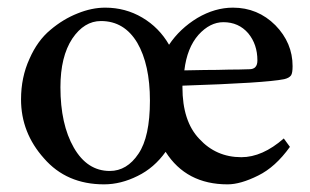

<svg xmlns="http://www.w3.org/2000/svg" viewBox="-20 -470 810 502"><path d="M255 -450Q308 -450 352 -424Q396 -398 422 -353Q450 -395 496 -423Q542 -450 589 -450Q654 -450 700 -404Q745 -358 745 -297Q745 -279 741 -273Q736 -266 723 -263Q674 -253 457 -246Q457 -244 457 -242Q457 -153 501 -107Q545 -59 611 -59Q666 -59 722 -108L738 -86Q700 -33 655 -11Q609 12 575 12Q467 12 413 -73Q383 -31 340 -10Q296 12 252 12Q154 12 95 -56Q35 -123 35 -210Q35 -268 57 -316Q78 -364 112 -392Q145 -420 183 -435Q220 -450 255 -450ZM244 -415Q200 -415 169 -369Q138 -322 138 -242Q138 -145 173 -84Q208 -23 267 -23Q312 -23 342 -68Q372 -112 372 -207Q372 -301 339 -358Q305 -415 244 -415ZM564 -412Q529 -412 499 -379Q469 -345 462 -286Q481 -286 515 -287Q549 -287 578 -288Q606 -288 632 -289Q653 -289 653 -312Q653 -354 629 -383Q604 -412 564 -412Z"/></svg>

Font: Shafarik
Style: Regular
Weight: 400
Version: Version 1.001; ttfautohint (v1.8.4.7-5d5b)